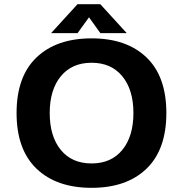

<svg xmlns="http://www.w3.org/2000/svg" viewBox="-20 -890 890 921"><path d="M588 -731H461.5L407 -807L352 -731H225L352 -870H461ZM419.5 11Q251 11 155.2 -80.8Q59.5 -172.5 59.5 -348Q59.5 -523 155.2 -614.5Q251 -706 419.5 -706Q587.5 -706 682.8 -614.5Q778 -523 778 -348Q778 -172.5 682.8 -80.8Q587.5 11 419.5 11ZM419.5 -106Q513.5 -106 566.8 -171Q620 -236 620 -348Q620 -459 566.8 -524Q513.5 -589 419.5 -589Q325 -589 271.8 -524.2Q218.5 -459.5 218.5 -348Q218.5 -236 271.5 -171Q324.5 -106 419.5 -106Z"/></svg>

Font: League Mono Wide SemiBold
Style: Regular
Weight: 600
Width: 8
Designer: Tyler Finck
Foundry: The League of Moveable Type / Tyler Finck
Version: Version 2.210